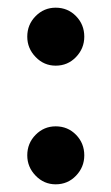

<svg xmlns="http://www.w3.org/2000/svg" viewBox="-20 -471 290 500"><path d="M125 9Q94.5 9 72.8 -13.5Q51 -36 51 -66.5Q51 -98 72.8 -120Q94.5 -142 125 -142Q156.5 -142 178 -120Q199.5 -98 199.5 -66.5Q199.5 -36 178 -13.5Q156.5 9 125 9ZM125 -300Q94.5 -300 72.8 -322.5Q51 -345 51 -375.5Q51 -407 72.8 -429Q94.5 -451 125 -451Q156.5 -451 178 -429Q199.5 -407 199.5 -375.5Q199.5 -345 178 -322.5Q156.5 -300 125 -300Z"/></svg>

Font: Fraunces 9pt S000
Style: Regular
Weight: 400
Version: Version 1.000; ttfautohint (v1.8.3)